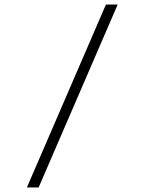

<svg xmlns="http://www.w3.org/2000/svg" viewBox="-20 -790 640 850"><path d="M99 40 449 -770H501L151 40Z"/></svg>

Font: M PLUS Code Latin Expanded Light
Style: Regular
Weight: 300
Width: 7
Designer: Coji Morishita
Foundry: UNDERFOREST DESIGN
Version: Version 1.002; ttfautohint (v1.8.3)